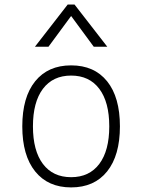

<svg xmlns="http://www.w3.org/2000/svg" viewBox="-20 -815 626 845"><path d="M293 9.8Q191.4 9.8 134.8 -60.5Q78.1 -130.9 78.1 -258.8Q78.1 -387.2 134.8 -457.3Q191.4 -527.3 293 -527.3Q395 -527.3 451.4 -457.3Q507.8 -387.2 507.8 -258.8Q507.8 -130.9 451.4 -60.5Q395 9.8 293 9.8ZM293 -35.2Q373 -35.2 417 -93.5Q460.9 -151.9 460.9 -258.8Q460.9 -365.7 417 -424.1Q373 -482.4 293 -482.4Q212.9 -482.4 168.9 -424.1Q125 -365.7 125 -258.8Q125 -151.9 168.9 -93.5Q212.9 -35.2 293 -35.2ZM133.8 -609.4 277.8 -794.9H308.1L452.1 -609.4H392.6L293 -744.6L193.4 -609.4Z"/></svg>

Font: Cascadia Mono ExtraLight
Style: Regular
Weight: 200
Monospace: yes
Designer: Aaron Bell
Foundry: Saja Typeworks
Version: Version 2404.023; ttfautohint (v1.8.4)